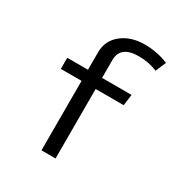

<svg xmlns="http://www.w3.org/2000/svg" viewBox="-174 -876 949 1003"><g transform="rotate(30 300.0 -374.5)"><path d="M411 -749Q486 -749 554 -721L527 -658Q477 -680 414 -680Q304 -680 304 -593V-486H482L473 -419H304V0H219V-419H94V-486H219V-591Q219 -662 273.5 -705.5Q328 -749 411 -749Z"/></g></svg>

Font: Fira Mono
Style: Regular
Weight: 400
Designer: Carrois Corporate & Edenspiekermann AG
Foundry: Carrois Corporate GbR & Edenspiekermann AG
Version: Version 3.206;PS 003.206;hotconv 1.0.70;makeotf.lib2.5.58329